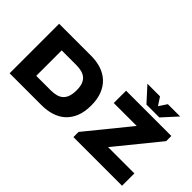

<svg xmlns="http://www.w3.org/2000/svg" viewBox="-93 -1410 1919 1919"><g transform="rotate(45 867.0 -450.0)"><path d="M301.4 -170.2H504.1Q551 -170.2 585.7 -180Q620.4 -189.9 643.4 -211.8Q666.4 -233.8 677.8 -268.9Q689.3 -304 689.3 -354Q689.3 -402.5 677.6 -436Q665.9 -469.5 642.7 -490.4Q619.4 -511.4 584.8 -520.6Q550.2 -529.8 504.1 -529.8H301.4ZM95.2 0V-700H548Q625.3 -700 689.9 -678.5Q754.5 -657 801.3 -613.5Q848.1 -570 874.1 -504.2Q900.1 -438.5 900.1 -350Q900.1 -256 872.4 -189.5Q844.7 -123 796.9 -81Q749.1 -39 685 -19.5Q620.9 0 548 0ZM997.1 0V-73L1369.3 -530.5L1371.6 -526H1041.5V-700H1681.3V-627L1309.1 -169.5L1306.8 -174H1684.7V0ZM1605.9 -900 1465.5 -746.1H1283L1143.1 -900H1321.2L1376.4 -815.8L1431.8 -900Z"/></g></svg>

Font: Science Gothic
Style: Regular
Weight: 400
Designer: Thomas Phinney, Vassil Kateliev, Brandon Buerkle
Foundry: Font Detective LLC
Version: Version 1.018